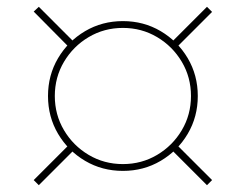

<svg xmlns="http://www.w3.org/2000/svg" viewBox="-20 -647 722 564"><path d="M341 -145Q280 -145 230 -174.5Q180 -204 150.5 -254Q121 -304 121 -365Q121 -426 150.5 -476Q180 -526 230 -555.5Q280 -585 341 -585Q402 -585 452 -555.5Q502 -526 531.5 -476Q561 -426 561 -365Q561 -304 531.5 -254Q502 -204 452 -174.5Q402 -145 341 -145ZM341 -165Q396 -165 441.5 -192Q487 -219 514 -264.5Q541 -310 541 -365Q541 -420 514 -465.5Q487 -511 441.5 -538Q396 -565 341 -565Q286 -565 240.5 -538Q195 -511 168 -465.5Q141 -420 141 -365Q141 -310 168 -264.5Q195 -219 240.5 -192Q286 -165 341 -165ZM94 -103 79 -118 185 -224 200 -209ZM588 -103 482 -209 497 -224 603 -118ZM185 -506 79 -613 94 -627 200 -521ZM497 -506 482 -521 588 -627 603 -612Z"/></svg>

Font: M PLUS 1 Thin Thin
Style: Regular
Weight: 250
Version: Version 1.001